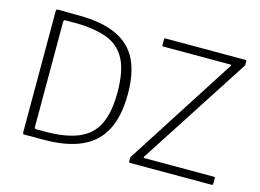

<svg xmlns="http://www.w3.org/2000/svg" viewBox="-98 -921 1491 1101"><g transform="rotate(15 647.0 -371.0)"><path d="M120 0Q110 0 110 -11V-731Q110 -737 113 -739.5Q116 -742 121 -742Q136 -742 152 -742Q168 -742 184 -741.5Q200 -741 215.5 -741Q231 -741 246 -741Q385 -740 470.5 -699.5Q556 -659 594.5 -579.5Q633 -500 633 -379Q633 -248 590 -164Q547 -80 458 -40Q369 0 232 0ZM179 -47H226Q351 -47 427.5 -79Q504 -111 538.5 -182.5Q573 -254 573 -371Q573 -498 536 -568Q499 -638 422.5 -666Q346 -694 229 -694H177Q167 -694 167 -680V-57Q167 -47 179 -47ZM749 0Q745 0 742.5 -1.5Q740 -3 740 -8V-25Q740 -31 741.5 -34.5Q743 -38 748 -44L1161 -687Q1165 -694 1157 -694H760Q755 -694 753.5 -696Q752 -698 752 -702V-735Q752 -742 758 -742H1233Q1240 -742 1240 -735V-716Q1240 -712 1238 -709.5Q1236 -707 1234 -702L816 -56Q814 -52 815 -50Q816 -48 819 -48H1232Q1239 -48 1239 -42V-8Q1239 -5 1237.5 -2.5Q1236 0 1231 0H749Z"/></g></svg>

Font: Libre Franklin Thin ExtraLight
Style: Regular
Weight: 250
Version: Version 3.000